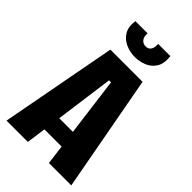

<svg xmlns="http://www.w3.org/2000/svg" viewBox="-259 -943 1025 1025"><g transform="rotate(45 253.5 -431.0)"><path d="M9 0 133 -660H376L498 0H329L315 -110H185L170 0ZM244 -539 199 -208H302L259 -539ZM120 -862H212Q210 -833 222.5 -819Q235 -805 254 -805Q273 -805 283.5 -819Q294 -833 292 -862H384Q390 -810 371 -780Q352 -750 319.5 -737Q287 -724 254 -724Q215 -724 181.5 -739.5Q148 -755 130.5 -785.5Q113 -816 120 -862Z"/></g></svg>

Font: Bricolage Grotesque 12pt Condensed ExtraBold
Style: Regular
Weight: 800
Width: 3
Designer: Mathieu Triay
Foundry: Atelier Triay
Version: Version 1.001; ttfautohint (v1.8.4.7-5d5b);gftools[0.9.33.de